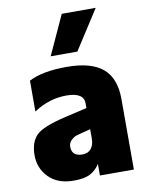

<svg xmlns="http://www.w3.org/2000/svg" viewBox="-99 -957 827 1066"><g transform="rotate(-10 315.0 -424.0)"><path d="M246.1 -318.4Q283.2 -326.2 296.9 -330.1L368.2 -346.7V-373Q368.2 -434.6 270.5 -434.6Q172.9 -434.6 85.9 -377V-550.8Q162.1 -590.8 299.3 -590.8Q436.5 -590.8 502.4 -535.6Q568.4 -480.5 568.4 -361.3V35.2H377V-30.3Q356.4 2.9 323.7 20.5Q291 38.1 230.5 38.1Q139.6 38.1 89.4 -13.2Q39.1 -64.5 39.1 -137.7Q39.1 -210.9 76.7 -249.5Q114.3 -288.1 246.1 -318.4ZM222.7 -664.1 324.2 -885.7H515.6L373 -664.1ZM242.2 -150.4Q242.2 -96.7 302.7 -96.7Q334 -96.7 351.1 -117.7Q368.2 -138.7 368.2 -173.8V-227.5L323.2 -215.8Q322.3 -215.8 312.5 -212.9Q302.7 -210 292 -207.5Q281.2 -205.1 271.5 -198.2Q242.2 -178.7 242.2 -150.4Z"/></g></svg>

Font: GenEi M Gothic v2 Black
Style: Regular
Weight: 900
Version: Version 2.0